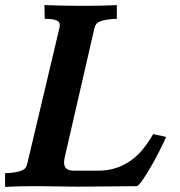

<svg xmlns="http://www.w3.org/2000/svg" viewBox="-50 -733 709 756"><path d="M205 -114Q201 -96 203 -85.5Q205 -75 211 -69.5Q217 -64 225.5 -62.5Q234 -61 242 -61H336Q376 -61 408.5 -72Q441 -83 467.5 -102.5Q494 -122 515 -148.5Q536 -175 553 -205L604 -194Q603 -190 595.5 -174.5Q588 -159 577 -137Q566 -115 552.5 -91Q539 -67 526.5 -47Q514 -27 503.5 -13.5Q493 0 488 0Q431 0 373.5 1Q316 2 256 2Q242 2 220.5 1.5Q199 1 176.5 1Q154 1 133.5 0.5Q113 0 100 0Q68 0 38 0.5Q8 1 -30 3V-51Q-4 -52 12 -55Q28 -58 37.5 -62.5Q47 -67 51 -73Q55 -79 57 -87L184 -623Q186 -631 185 -638Q184 -645 178 -649.5Q172 -654 159.5 -656.5Q147 -659 126 -659L125 -713Q155 -712 190.5 -711Q226 -710 264 -710Q296 -710 334 -710.5Q372 -711 410 -713V-659Q384 -658 367.5 -655Q351 -652 341.5 -647.5Q332 -643 328 -636.5Q324 -630 322 -623Z"/></svg>

Font: Lusitana
Style: Bold Italic
Weight: 700
Designer: Ana Paula Megda
Foundry: Ana Paula Megda
Version: Version 1.000; ttfautohint (v1.1) -l 8 -r 50 -G 200 -x 14 -D